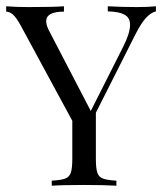

<svg xmlns="http://www.w3.org/2000/svg" viewBox="-22 -591 519 611"><path d="M474.2 -571V-554.8Q458.1 -550.8 442.7 -534.3Q427.4 -517.7 409.7 -483.1L283.1 -232.3V-85.5Q283.1 -54.8 287.9 -41.1Q292.7 -27.4 306 -22.6Q319.4 -17.7 348.4 -16.1V0Q311.3 -2.4 246 -2.4Q176.6 -2.4 142.7 0V-16.1Q171.8 -17.7 185.1 -22.6Q198.4 -27.4 203.2 -41.1Q208.1 -54.8 208.1 -85.5V-206.5L44.4 -508.9Q29.8 -535.5 19 -544.8Q8.1 -554 -2.4 -554V-571Q29 -568.5 68.5 -568.5Q146.8 -568.5 181.5 -571V-554Q125 -554 125 -523.4Q125 -511.3 133.1 -495.2L266.9 -237.9L370.2 -442.7Q391.9 -485.5 391.9 -512.1Q391.9 -534.7 374.2 -544.4Q356.5 -554 321 -554.8V-571Q366.9 -568.5 413.7 -568.5Q450 -568.5 474.2 -571Z"/></svg>

Font: Playfair Display
Style: Regular
Weight: 400
Designer: Claus Eggers Sørensen
Foundry: Claus Eggers Sørensen
Version: Version 1.005; ttfautohint (v1.2) -l 10 -r 42 -G 200 -x 21 -